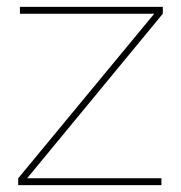

<svg xmlns="http://www.w3.org/2000/svg" viewBox="-20 -539 528 559"><path d="M33 -20 429 -499H38V-519H454V-499L59 -20H450V0H33Z"/></svg>

Font: Raleway-v4020 Thin
Style: Regular
Weight: 250
Designer: Matt McInerney, Pablo Impallari, Rodrigo Fuenzalida
Foundry: Matt McInerney, Pablo Impallari, Rodrigo Fuenzalida
Version: Version 4.020;PS 004.020;hotconv 1.0.88;makeotf.lib2.5.64775